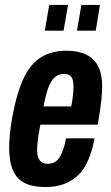

<svg xmlns="http://www.w3.org/2000/svg" viewBox="-20 -744 447 776"><path d="M163 12Q113 12 80.5 -4Q48 -20 32.5 -55.5Q17 -91 17 -147Q17 -172 20 -202Q23 -232 29 -267Q47 -367 75 -426.5Q103 -486 146 -512.5Q189 -539 249 -539Q296 -539 328 -523.5Q360 -508 376.5 -476.5Q393 -445 393 -395Q393 -372 389.5 -338Q386 -304 375 -240H143Q137 -208 133.5 -183Q130 -158 130 -139Q130 -120 134.5 -107.5Q139 -95 148.5 -88.5Q158 -82 173 -82Q187 -82 198.5 -87.5Q210 -93 218.5 -105Q227 -117 234.5 -137Q242 -157 247 -185H362Q353 -135 337 -97.5Q321 -60 296 -36Q271 -12 238 0Q205 12 163 12ZM156 -314H268Q273 -340 275 -360Q277 -380 277 -395Q277 -413 273 -424Q269 -435 261 -440Q253 -445 238 -445Q215 -445 199.5 -430Q184 -415 174 -386Q164 -357 156 -314ZM161 -620 179 -724H255L237 -620ZM291 -620 309 -724H384L367 -620Z"/></svg>

Font: Archivo ExtraCondensed
Style: Bold Italic
Weight: 700
Width: 2
Italic angle: -10°
Designer: Hector Gatti
Foundry: Omnibus-Type
Version: Version 2.001